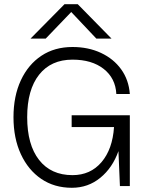

<svg xmlns="http://www.w3.org/2000/svg" viewBox="-20 -883 690 911"><path d="M286 -863H349L509 -700H437L318 -826L197 -700H125ZM44 -327Q44 -427 79 -502Q114 -577 176.5 -618.5Q239 -660 324 -660Q399 -660 459 -632Q519 -604 555 -554Q591 -504 596 -437H532Q528 -512 472 -556Q416 -600 324 -600Q222 -600 165.5 -528.5Q109 -457 109 -327Q109 -196 165.5 -124Q222 -52 324 -52Q409 -52 461.5 -113.5Q514 -175 521 -280H320V-336H596V0H549L542 -166Q514 -87 456 -39.5Q398 8 321 8Q238 8 176 -34Q114 -76 79 -151.5Q44 -227 44 -327Z"/></svg>

Font: Overused Grotesk Book
Style: Regular
Weight: 350
Version: Version 0.003